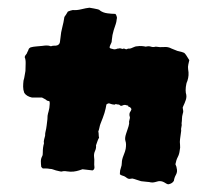

<svg xmlns="http://www.w3.org/2000/svg" viewBox="-20 -478 549 498"><path d="M431 -9Q427 -2 417 0Q414 0 411 -2Q408 -4 406 -5Q399 -9 391 -8Q387 -7 381.5 -5.5Q376 -4 371 -5Q368 -6 360 -6.5Q352 -7 346 -8Q339 -10 333.5 -12Q328 -14 323 -15Q322 -15 320 -14.5Q318 -14 316 -14Q312 -14 309 -16.5Q306 -19 302 -21Q299 -22 296 -23Q293 -24 291 -26V-29Q291 -36 293.5 -42.5Q296 -49 296 -56Q296 -64 300.5 -75Q305 -86 306 -92Q308 -105 305.5 -112Q303 -119 307 -131Q309 -138 311.5 -144.5Q314 -151 315 -158Q314 -162 316 -168Q318 -174 316 -177Q315 -184 317.5 -187.5Q320 -191 321 -195Q319 -199 317 -200Q311 -202 312.5 -203Q314 -204 308 -205Q303 -207 298 -204.5Q293 -202 290 -206Q289 -207 285 -207Q278 -209 279 -207.5Q280 -206 273 -207Q268 -208 264.5 -209.5Q261 -211 256 -207Q255 -200 254 -196.5Q253 -193 251 -185Q249 -179 246.5 -172Q244 -165 241 -158Q239 -153 238 -147.5Q237 -142 235 -137Q236 -133 236 -128.5Q236 -124 237 -121Q234 -116 232.5 -111Q231 -106 229 -101Q230 -94 226.5 -86.5Q223 -79 224 -71Q225 -64 224.5 -57.5Q224 -51 225 -44Q225 -38 220 -36Q214 -37 207 -37.5Q200 -38 194 -39Q191 -38 185 -36Q179 -34 171 -33Q163 -32 154 -33.5Q145 -35 140 -33Q137 -33 133.5 -34Q130 -35 125 -36Q121 -37 117.5 -38.5Q114 -40 109 -40Q104 -41 100 -41Q96 -41 91 -41L87 -45Q86 -53 86 -60Q86 -67 90 -74Q91 -76 91 -83Q91 -96 94 -106Q93 -111 94.5 -116.5Q96 -122 97 -126Q97 -133 98 -136Q100 -144 101 -152.5Q102 -161 103 -169Q103 -179 104.5 -183.5Q106 -188 108 -198Q108 -199 108.5 -203.5Q109 -208 109 -209Q109 -215 108 -215.5Q107 -216 102 -217Q99 -220 95.5 -221.5Q92 -223 89 -225H63Q49 -228 43 -237Q40 -245 40 -253Q40 -261 41 -269Q43 -275 44 -282.5Q45 -290 46 -294Q46 -302 46.5 -312.5Q47 -323 44 -330Q45 -334 47.5 -336.5Q50 -339 51 -343Q53 -346 54 -349.5Q55 -353 59 -355Q66 -357 73.5 -357.5Q81 -358 90 -359Q96 -360 101.5 -360Q107 -360 112 -358Q118 -360 121.5 -359.5Q125 -359 130 -361Q135 -364 135.5 -369.5Q136 -375 137 -381Q138 -394 141.5 -407Q145 -420 147 -434Q149 -437 151.5 -440.5Q154 -444 156 -448Q163 -451 169 -452Q179 -451 191 -454Q203 -457 212 -458Q218 -457 223.5 -456Q229 -455 233 -454Q238 -453 239 -451Q247 -445 258.5 -443.5Q270 -442 279 -442Q281 -441 282.5 -436Q284 -431 283 -430Q282 -420 280 -415Q278 -410 275 -400Q271 -387 270 -374Q270 -370 269 -367.5Q268 -365 266 -361Q263 -354 265.5 -353Q268 -352 268 -352Q269 -352 272 -351Q275 -350 276 -350Q281 -350 285 -352Q289 -352 290 -352.5Q291 -353 290 -353Q290 -353 290 -353Q290 -353 290 -353Q291 -353 292.5 -352.5Q294 -352 298 -351Q301 -353 304.5 -351Q308 -349 312 -352Q317 -351 324 -354.5Q331 -358 336 -358Q342 -359 348 -358.5Q354 -358 358 -357Q366 -359 371.5 -357Q377 -355 384 -357Q395 -355 405.5 -356Q416 -357 425 -352L440 -346Q454 -343 457.5 -341Q461 -339 471 -322Q470 -317 468.5 -311Q467 -305 468 -298Q471 -283 466 -268Q463 -262 462 -252.5Q461 -243 462 -237Q465 -228 462 -219Q459 -210 455 -202Q455 -202 455 -201.5Q455 -201 454 -200Q454 -196 455 -192Q456 -188 454 -183Q452 -176 452 -170.5Q452 -165 451 -158Q452 -154 450.5 -148.5Q449 -143 450 -139Q449 -134 448.5 -128Q448 -122 447 -117Q446 -110 447 -102.5Q448 -95 446 -87Q445 -78 441 -70.5Q437 -63 435 -52Q436 -49 437 -47Q438 -45 438 -43Q441 -33 436.5 -25Q432 -17 431 -9Z"/></svg>

Font: Daruma Drop One
Style: Regular
Weight: 400
Designer: Maniackers Design
Version: Version 1.000